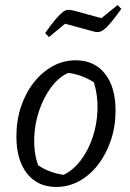

<svg xmlns="http://www.w3.org/2000/svg" viewBox="-20 -732 514 761"><path d="M203 9Q129 9 87 -44.5Q45 -98 45 -191Q45 -254 63 -308.5Q81 -363 113.5 -404.5Q146 -446 188.5 -469.5Q231 -493 280 -493Q354 -493 396 -440Q438 -387 438 -294Q438 -231 419.5 -176Q401 -121 369 -79.5Q337 -38 294.5 -14.5Q252 9 203 9ZM232 -39Q270 -57 300 -96.5Q330 -136 347.5 -188.5Q365 -241 366.5 -298Q368 -355 352 -406Q328 -421 302.5 -430.5Q277 -440 250 -443Q211 -425 181.5 -384.5Q152 -344 134.5 -291.5Q117 -239 115.5 -182.5Q114 -126 131 -77Q153 -62 178.5 -52.5Q204 -43 232 -39ZM174 -585 159 -601Q185 -638 202 -657.5Q219 -677 230 -685Q241 -693 250.5 -693Q260 -693 272 -690L382 -660L446 -712L461 -697Q436 -662 419.5 -642.5Q403 -623 391.5 -614.5Q380 -606 370 -605Q360 -604 348 -608L238 -638Z"/></svg>

Font: Piazzolla 24pt
Style: Italic
Weight: 400
Italic angle: -11.3°
Designer: Juan Pablo del Peral
Foundry: Huerta Tipografica
Version: Version 2.005